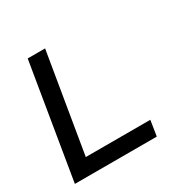

<svg xmlns="http://www.w3.org/2000/svg" viewBox="-124 -637 748 755"><g transform="rotate(-30 250.0 -260.0)"><path d="M8 0 94 -520H173L98 -70H391L380 0Z"/></g></svg>

Font: Iosevka Oblique
Style: Regular
Weight: 400
Italic angle: -9°
Monospace: yes
Designer: Belleve Invis
Foundry: Belleve Invis
Version: Version 32.5.0; ttfautohint (v1.8.4)